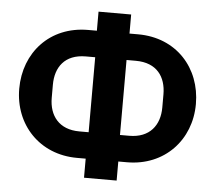

<svg xmlns="http://www.w3.org/2000/svg" viewBox="-54 -800 1012 903"><g transform="rotate(5 452.0 -348.0)"><path d="M375 -46V44H529V-46H570C747 -46 869 -177 869 -347C869 -517 751 -650 570 -650H529V-740H375V-650H334C153 -650 35 -517 35 -347C35 -177 157 -46 334 -46ZM378 -171H334C238 -171 191 -233 191 -317V-379C191 -461 234 -525 334 -525H378ZM570 -171H526V-525H570C670 -525 713 -461 713 -379V-317C713 -233 666 -171 570 -171Z"/></g></svg>

Font: Braiins Sans
Style: Bold
Weight: 700
Designer: Mike Abbink, Paul van der Laan, Pieter van Rosmalen, Jiri Chlebus, Lubos Buracinsky
Foundry: Bold Monday, Sudetype
Version: Version 1.000;hotconv 1.0.109;makeotfexe 2.5.65596